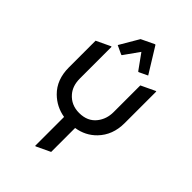

<svg xmlns="http://www.w3.org/2000/svg" viewBox="-281 -1071 1201 1201"><g transform="rotate(45 320.0 -470.5)"><path d="M190.4 -791.5 265.1 -918.9 351.1 -960H356L460 -791.5L403.3 -764.6H398.4L325.2 -866.2L252.9 -764.6H248ZM271 19.5V-236.3Q194.3 -249 139.2 -303.2Q73.2 -368.2 73.2 -476.6V-712.9L166 -756.8H170.9V-476.6Q170.9 -411.1 206.1 -370.6Q249.5 -320.3 319.8 -320.3Q394 -320.3 433.6 -370.6Q468.8 -415.5 468.8 -476.6V-712.9L561.5 -756.8H566.4V-476.6Q566.4 -371.1 500.5 -303.2Q447.3 -248.5 368.7 -236.3V-24.4L275.9 19.5Z"/></g></svg>

Font: Nova Round
Style: Book
Weight: 400
Version: Version 2.000